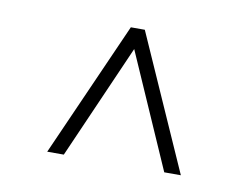

<svg xmlns="http://www.w3.org/2000/svg" viewBox="-46 -764 569 433"><g transform="rotate(10 238.0 -547.5)"><path d="M391 -393 254 -702H222L85 -393H123L238 -655L353 -393Z"/></g></svg>

Font: Absans
Style: Regular
Weight: 400
Designer: Valerio Monopoli
Version: Version 1.200;Glyphs 3.2 (3217)